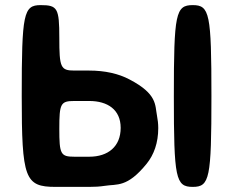

<svg xmlns="http://www.w3.org/2000/svg" viewBox="-20 -731 911 751"><path d="M212 -583C212 -699 205 -711 139 -711C72 -711 65 -678 65 -356C65 -33 77 0 197 0H329C350 0 370 -1 389 -4C438 -12 477 4 554 -91C582 -126 599 -172 599 -230C599 -247 597 -263 594 -279C586 -320 596 -363 487 -420C444 -443 390 -455 329 -455H271C217 -455 212 -467 212 -583ZM807 -355C807 -678 800 -711 734 -711C667 -711 660 -678 660 -355C660 -33 667 0 734 0C800 0 807 -33 807 -355ZM452 -231C452 -158 403 -118 329 -118H271C217 -118 212 -128 212 -227C212 -326 217 -336 271 -336H329C401 -336 452 -302 452 -231Z"/></svg>

Font: Asimov Print
Style: A
Weight: 500
Designer: Google
Version: Version 2.000980: 2014